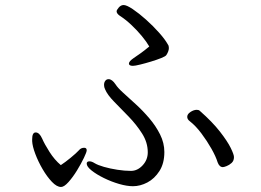

<svg xmlns="http://www.w3.org/2000/svg" viewBox="-20 -736 1040 764"><path d="M574 -551Q563 -570 544 -593Q525 -616 502 -637.5Q479 -659 457 -673Q444 -682 444 -691Q444 -696 452.5 -706Q461 -716 472 -716Q484 -716 508.5 -699.5Q533 -683 561 -658Q589 -633 613 -606Q637 -579 648 -559Q652 -554 652 -545Q652 -538 649 -530.5Q646 -523 642 -517Q639 -512 621.5 -505Q604 -498 581 -491Q558 -484 537.5 -479Q517 -474 509 -474Q493 -474 493 -483Q493 -492 512 -505Q527 -515 541.5 -525.5Q556 -536 574 -551ZM509 5Q485 5 454 -4Q423 -13 393.5 -27.5Q364 -42 344.5 -57.5Q325 -73 325 -85Q325 -94 336 -94Q345 -94 356 -87Q369 -79 393.5 -72Q418 -65 447 -60.5Q476 -56 501 -56Q527 -56 547.5 -78Q568 -100 568 -130Q568 -169 545.5 -204.5Q523 -240 492 -272Q461 -304 434 -331.5Q407 -359 398 -381Q394 -389 394 -398Q394 -408 399 -414.5Q404 -421 412 -421Q426 -421 440 -400Q448 -387 470 -367Q492 -347 520 -321.5Q548 -296 574 -265.5Q600 -235 617 -201Q634 -167 634 -131Q634 -86 614.5 -55.5Q595 -25 566.5 -10Q538 5 509 5ZM911 -111Q911 -96 901.5 -87.5Q892 -79 881.5 -75Q871 -71 867 -71Q853 -71 846 -90Q839 -113 821.5 -144Q804 -175 781.5 -205Q759 -235 736 -253Q725 -261 725 -271Q725 -282 738 -290.5Q751 -299 763 -299Q771 -299 775 -295Q825 -251 855 -212.5Q885 -174 898 -147.5Q911 -121 911 -111ZM108 -182Q108 -209 122 -209Q137 -209 148 -184Q157 -163 177 -131.5Q197 -100 222 -79Q239 -90 261.5 -108.5Q284 -127 294 -138Q302 -148 315 -148Q325 -148 325 -138Q325 -131 314 -108Q303 -85 286.5 -58Q270 -31 252.5 -11.5Q235 8 223 8Q206 8 186.5 -12.5Q167 -33 149.5 -63Q132 -93 120.5 -123.5Q109 -154 108 -174Z"/></svg>

Font: Moon Stars Kai T HW
Style: Regular
Weight: 400
Designer: GuiWonder
Version: Version 1.101